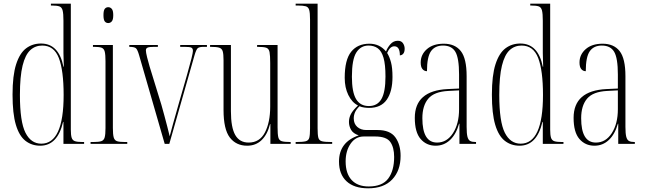

<svg xmlns="http://www.w3.org/2000/svg" viewBox="-20 -780 3500 1041"><path d="M198 10Q152 10 118 -16.5Q84 -43 66 -103.5Q48 -164 48 -267Q48 -371 67.5 -431.5Q87 -492 121.5 -518Q156 -544 202 -544Q299 -544 324 -418H326Q324 -464 324 -492.5Q324 -521 324 -548V-668Q324 -706 319.5 -723.5Q315 -741 301.5 -745.5Q288 -750 261 -750H256V-760H364V-77Q364 -48 368.5 -33.5Q373 -19 386.5 -14.5Q400 -10 427 -10H436V0H324V-119H322Q292 10 198 10ZM204 -1Q325 -1 325 -265Q325 -398 299 -465.5Q273 -533 209 -533Q171 -533 144 -508Q117 -483 102.5 -424.5Q88 -366 88 -265Q88 -120 118 -60.5Q148 -1 204 -1Z M567 -655Q555 -655 548 -664Q541 -673 541 -698Q541 -723 548 -732Q555 -741 567 -741Q578 -741 586 -732Q594 -723 594 -698Q594 -673 586 -664Q578 -655 567 -655ZM471 0V-10H486Q515 -10 529 -14.5Q543 -19 547.5 -35Q552 -51 552 -86V-448Q552 -483 548 -499.5Q544 -516 531.5 -521Q519 -526 491 -526H484V-536H592V-86Q592 -51 596.5 -35Q601 -19 614.5 -14.5Q628 -10 657 -10H670V0Z M735 -478Q726 -510 717.5 -518Q709 -526 681 -526V-536H836V-526H816Q790 -526 780.5 -522Q771 -518 771 -507Q771 -496 777.5 -469.5Q784 -443 791 -420L855 -212Q862 -186 871 -154Q880 -122 887.5 -91.5Q895 -61 900 -41Q908 -71 918.5 -109.5Q929 -148 948 -214L994 -374Q1026 -486 1026 -504Q1026 -517 1018 -521.5Q1010 -526 980 -526H957V-536H1102V-526H1084Q1062 -526 1053 -519.5Q1044 -513 1034 -478L898 0H873Z M1320 10Q1260 10 1226 -34.5Q1192 -79 1192 -184V-453Q1192 -487 1187.5 -502Q1183 -517 1168.5 -521.5Q1154 -526 1123 -526H1119V-536H1232V-177Q1232 -89 1255.5 -48Q1279 -7 1328 -7Q1388 -7 1416.5 -62Q1445 -117 1445 -202V-438Q1445 -479 1441.5 -497.5Q1438 -516 1424 -521Q1410 -526 1377 -526H1374V-536H1485V-90Q1485 -52 1489 -35.5Q1493 -19 1507.5 -14.5Q1522 -10 1554 -10H1556V0H1446V-107H1444Q1430 -51 1398.5 -20.5Q1367 10 1320 10Z M1583 0V-10H1586Q1621 -10 1637 -14Q1653 -18 1657 -33.5Q1661 -49 1661 -84V-674Q1661 -710 1656.5 -726Q1652 -742 1637.5 -746Q1623 -750 1596 -750H1583V-760H1702V-84Q1702 -49 1706 -33.5Q1710 -18 1726 -14Q1742 -10 1776 -10H1781V0Z M1976 241Q1900 241 1859 203Q1818 165 1818 96Q1818 -10 1925 -46Q1895 -56 1883.5 -76Q1872 -96 1872 -119Q1872 -141 1882.5 -161.5Q1893 -182 1921 -208Q1888 -225 1868.5 -265Q1849 -305 1849 -358Q1849 -456 1884 -499.5Q1919 -543 1983 -543Q2038 -543 2073 -501Q2080 -521 2096.5 -540Q2113 -559 2137 -559Q2156 -559 2165 -545.5Q2174 -532 2174 -516Q2174 -498 2166.5 -489Q2159 -480 2148 -480Q2148 -529 2118 -529Q2094 -529 2079 -493Q2092 -472 2100 -442Q2108 -412 2108 -363Q2108 -284 2077 -239.5Q2046 -195 1981 -195Q1969 -195 1955 -197Q1941 -199 1929 -204Q1911 -186 1904.5 -170.5Q1898 -155 1898 -138Q1898 -109 1917 -92Q1936 -75 1966 -75H2027Q2095 -75 2123.5 -35.5Q2152 4 2152 65Q2152 145 2106.5 193Q2061 241 1976 241ZM1980 -205Q2026 -205 2048 -243Q2070 -281 2070 -365Q2070 -430 2059.5 -466.5Q2049 -503 2028.5 -518Q2008 -533 1978 -533Q1936 -533 1912 -495.5Q1888 -458 1888 -364Q1888 -281 1910.5 -243Q1933 -205 1980 -205ZM1979 231Q2053 231 2085 188Q2117 145 2117 71Q2117 19 2096 -10.5Q2075 -40 2014 -40H1952Q1908 -40 1881 -1Q1854 38 1854 95Q1854 161 1886.5 196Q1919 231 1979 231Z M2342 10Q2292 10 2260.5 -26.5Q2229 -63 2229 -141Q2229 -288 2406 -297L2469 -300V-376Q2469 -465 2449 -499Q2429 -533 2382 -533Q2338 -533 2316.5 -502Q2295 -471 2295 -394Q2280 -394 2270.5 -405.5Q2261 -417 2261 -441Q2261 -484 2294.5 -513.5Q2328 -543 2386 -543Q2447 -543 2478.5 -503Q2510 -463 2510 -367V-92Q2510 -56 2514.5 -38.5Q2519 -21 2529.5 -15.5Q2540 -10 2559 -10H2561V0H2471V-109H2469Q2453 -52 2420 -21Q2387 10 2342 10ZM2350 -7Q2403 -7 2436 -58Q2469 -109 2469 -188V-290L2411 -287Q2334 -283 2302 -245Q2270 -207 2270 -139Q2270 -7 2350 -7Z M2797 10Q2751 10 2717 -16.5Q2683 -43 2665 -103.5Q2647 -164 2647 -267Q2647 -371 2666.5 -431.5Q2686 -492 2720.5 -518Q2755 -544 2801 -544Q2898 -544 2923 -418H2925Q2923 -464 2923 -492.5Q2923 -521 2923 -548V-668Q2923 -706 2918.5 -723.5Q2914 -741 2900.5 -745.5Q2887 -750 2860 -750H2855V-760H2963V-77Q2963 -48 2967.5 -33.5Q2972 -19 2985.5 -14.5Q2999 -10 3026 -10H3035V0H2923V-119H2921Q2891 10 2797 10ZM2803 -1Q2924 -1 2924 -265Q2924 -398 2898 -465.5Q2872 -533 2808 -533Q2770 -533 2743 -508Q2716 -483 2701.5 -424.5Q2687 -366 2687 -265Q2687 -120 2717 -60.5Q2747 -1 2803 -1Z M3203 10Q3153 10 3121.5 -26.5Q3090 -63 3090 -141Q3090 -288 3267 -297L3330 -300V-376Q3330 -465 3310 -499Q3290 -533 3243 -533Q3199 -533 3177.5 -502Q3156 -471 3156 -394Q3141 -394 3131.5 -405.5Q3122 -417 3122 -441Q3122 -484 3155.5 -513.5Q3189 -543 3247 -543Q3308 -543 3339.5 -503Q3371 -463 3371 -367V-92Q3371 -56 3375.5 -38.5Q3380 -21 3390.5 -15.5Q3401 -10 3420 -10H3422V0H3332V-109H3330Q3314 -52 3281 -21Q3248 10 3203 10ZM3211 -7Q3264 -7 3297 -58Q3330 -109 3330 -188V-290L3272 -287Q3195 -283 3163 -245Q3131 -207 3131 -139Q3131 -7 3211 -7Z"/></svg>

Font: Noto Serif Display ExtraCondensed ExtraLight
Style: Regular
Weight: 200
Width: 2
Designer: Monotype Design Team
Foundry: Monotype Imaging Inc.
Version: Version 2.009